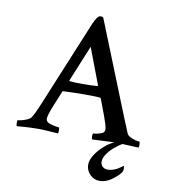

<svg xmlns="http://www.w3.org/2000/svg" viewBox="-93 -728 904 1020"><g transform="rotate(10 359.5 -218.0)"><path d="M30.3 2.9Q26.4 -1 26.4 -11.7Q26.4 -29.3 28.3 -29.3Q36.1 -29.3 51.3 -33.2Q66.4 -37.1 80.6 -43.5Q94.7 -49.8 98.6 -56.6Q108.4 -71.3 117.2 -90.3Q126 -109.4 135.7 -132.8L317.4 -572.3Q340.8 -631.8 353.5 -642.6Q360.4 -649.4 370.1 -649.4Q377 -649.4 381.8 -644.5L586.9 -132.8Q594.7 -114.3 602.1 -96.2Q609.4 -78.1 616.2 -61.5Q620.1 -51.8 633.8 -44.4Q647.5 -37.1 662.1 -33.2Q676.8 -29.3 684.6 -29.3Q688.5 -29.3 688.5 -11.7Q688.5 -1 686.5 2.9L563.5 -2.9L436.5 2.9Q432.6 -1 432.6 -15.6Q432.6 -29.3 436.5 -29.3Q448.2 -29.3 468.8 -35.2Q489.3 -41 493.2 -48.8Q496.1 -54.7 496.1 -61.5Q496.1 -71.3 491.2 -87.9Q486.3 -104.5 477.5 -128.9L443.4 -219.7Q439.5 -223.6 436.5 -223.6Q420.9 -224.6 399.9 -225.1Q378.9 -225.6 352.5 -225.6Q299.8 -225.6 241.2 -222.7Q235.4 -222.7 235.4 -218.8L198.2 -127.9Q188.5 -103.5 184.1 -87.4Q179.7 -71.3 179.7 -64.5Q179.7 -52.7 190.4 -44.9Q196.3 -41 208.5 -37.6Q220.7 -34.2 233.4 -31.7Q246.1 -29.3 251 -29.3Q253.9 -28.3 253.9 -15.6Q253.9 -8.8 253.4 -4.4Q252.9 0 252 2.9Q215.8 1 192.9 -1Q169.9 -2.9 150.4 -2.9Q130.9 -2.9 103.5 -2Q76.2 -1 30.3 2.9ZM335 -278.3Q370.1 -278.3 415 -281.2L417 -285.2L342.8 -480.5L262.7 -285.2Q262.7 -281.2 264.6 -281.2Q298.8 -278.3 335 -278.3ZM512.7 212.9Q481.4 212.9 460 190.4Q438.5 168 438.5 137.7Q438.5 113.3 456.5 85Q474.6 56.6 502.4 32.2Q530.3 7.8 557.6 -3.9L600.6 -2Q577.1 10.7 555.7 29.8Q534.2 48.8 520 69.8Q505.9 90.8 505.9 110.4Q505.9 125 516.1 135.7Q526.4 146.5 545.9 146.5Q559.6 146.5 573.7 141.6Q587.9 136.7 596.7 131.8Q604.5 127 614.3 120.1Q624 113.3 625 112.3Q628.9 112.3 628.9 127.9Q628.9 138.7 624 146.5Q606.4 169.9 575.7 191.4Q544.9 212.9 512.7 212.9Z"/></g></svg>

Font: Crimson Text SemiBold
Style: Regular
Weight: 600
Designer: Sebastian Kosch
Foundry: Sebastian Kosch
Version: Version 1.100; ttfautohint (v1.8.4)